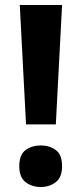

<svg xmlns="http://www.w3.org/2000/svg" viewBox="-20 -734 326 767"><path d="M203 -237H84L59 -714H228ZM57 -70Q57 -115.8 82 -134.4Q107.1 -153 143.2 -153Q178 -153 203 -134.5Q228 -116 228 -70.4Q228 -26 203 -6.5Q178 13 143.2 13Q107.1 13 82 -6.5Q57 -26.1 57 -70Z"/></svg>

Font: Noto Sans Sundanese
Style: Regular
Weight: 400
Designer: Monotype Design Team (Regular), Sérgio L. Martins (other weights)
Foundry: Monotype Imaging Inc.
Version: Version 2.003